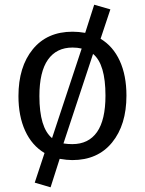

<svg xmlns="http://www.w3.org/2000/svg" viewBox="-20 -674 621 823"><path d="M411.1 -507.8Q464.8 -475.6 493.4 -413.1Q522 -350.6 522 -264.2Q522 -138.7 460.4 -63.2Q398.9 12.2 290 12.2Q267.1 12.2 235.8 6.8L196.8 128.9L128.9 108.9L170.9 -18.1Q116.7 -50.3 87.9 -113.3Q59.1 -176.3 59.1 -262.2Q59.1 -387.7 120.6 -462.9Q182.1 -538.1 291 -538.1Q316.9 -538.1 345.2 -533.2L383.8 -653.8L453.1 -633.8ZM291 -470.2Q222.2 -470.2 185.5 -418.2Q148.9 -366.2 148.9 -262.2Q148.9 -126.5 203.1 -82L330.1 -465.8Q312 -470.2 291 -470.2ZM290 -56.2Q359.4 -56.2 395.8 -107.9Q432.1 -159.7 432.1 -264.2Q432.1 -399.4 378.9 -442.9L252 -59.1Q270.5 -56.2 290 -56.2Z"/></svg>

Font: Fira Sans Book
Style: Regular
Weight: 350
Designer: Carrois Corporate & Edenspiekermann AG
Foundry: Carrois Corporate GbR & Edenspiekermann AG
Version: Version 4.203;PS 004.203;hotconv 1.0.88;makeotf.lib2.5.64775